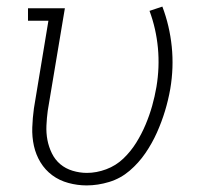

<svg xmlns="http://www.w3.org/2000/svg" viewBox="-20 -555 640 583"><path d="M243 8Q215 8 187.5 0.5Q160 -7 138.5 -23Q117 -39 103 -62Q89 -85 83 -112Q77 -139 78 -168Q79 -197 83 -226L127 -492H65V-530H177L125 -219Q122 -197 121 -174Q120 -151 124 -130Q128 -109 137.5 -89.5Q147 -70 163 -56.5Q179 -43 200.5 -36.5Q222 -30 244 -30Q273 -30 302.5 -41Q332 -52 354.5 -73.5Q377 -95 393.5 -121.5Q410 -148 422 -176.5Q434 -205 442 -233.5Q450 -262 455 -291Q465 -351 459.5 -409.5Q454 -468 434 -522L473 -535Q495 -477 501.5 -413.5Q508 -350 497 -285Q491 -251 481 -218Q471 -185 456.5 -152.5Q442 -120 421.5 -90Q401 -60 373.5 -36.5Q346 -13 311.5 -2.5Q277 8 243 8Z"/></svg>

Font: Iosevka Curly Slab XLtExObl
Style: Regular
Weight: 200
Width: 7
Italic angle: -9°
Monospace: yes
Designer: Belleve Invis
Foundry: Belleve Invis
Version: Version 11.0.0; ttfautohint (v1.8.3)